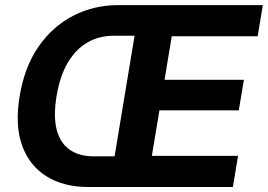

<svg xmlns="http://www.w3.org/2000/svg" viewBox="-20 -748 1071 768"><path d="M332.5 0Q234.9 0 166.3 -42.5Q97.7 -85 68.4 -166Q39.1 -247.1 58.6 -362.8Q77.6 -480 134 -561.3Q190.4 -642.6 272.9 -685.1Q355.5 -727.5 452.1 -727.5H599.6L579.1 -605H433.6Q377 -605 330.3 -578.4Q283.7 -551.8 251.7 -498.3Q219.7 -444.8 206.1 -362.8Q192.9 -281.7 207 -228.3Q221.2 -174.8 259.5 -148.7Q297.9 -122.6 354.5 -122.6H499.5L478 0ZM418 0 538.6 -727.5H1031.2L1010.7 -603H667L638.2 -428.7H955.6L935.1 -306.6H617.7L587.4 -124.5H932.1L911.6 0Z"/></svg>

Font: Inter 17pt
Style: Bold Italic
Weight: 700
Italic angle: -9.3988°
Version: Version 4.001;git-66647c0bb